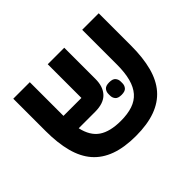

<svg xmlns="http://www.w3.org/2000/svg" viewBox="-132 -824 1052 1052"><g transform="rotate(-45 394.0 -298.0)"><path d="M394 12Q305 12 242 -11Q179 -34 139.5 -79.5Q100 -125 81.5 -194.5Q63 -264 63 -357V-608H191V-347H330V-608H458V-366Q458 -306 426.5 -273Q395 -240 329 -240H202Q218 -168 264.5 -136.5Q311 -105 394 -105Q447 -105 485.5 -118Q524 -131 548.5 -159Q573 -187 585 -231.5Q597 -276 597 -340V-608H725V-357Q725 -264 706.5 -194.5Q688 -125 648.5 -79.5Q609 -34 546 -11Q483 12 394 12ZM498 -203Q471 -203 460.5 -215.5Q450 -228 450 -245V-258Q450 -275 460.5 -287.5Q471 -300 498 -300Q525 -300 535.5 -287.5Q546 -275 546 -258V-245Q546 -228 535.5 -215.5Q525 -203 498 -203Z"/></g></svg>

Font: IBM Plex Sans Hebrew SmBld
Style: Regular
Weight: 600
Designer: Mike Abbink, Paul van der Laan, Pieter van Rosmalen, Yanek Iontef
Foundry: Bold Monday
Version: Version 1.3